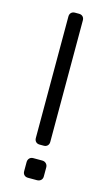

<svg xmlns="http://www.w3.org/2000/svg" viewBox="-111 -742 447 783"><g transform="rotate(15 112.5 -350.0)"><path d="M104 -143Q94 -143 88 -149Q82 -155 82 -165V-678Q82 -688 88 -694Q94 -700 104 -700H121Q131 -700 137 -694Q143 -688 143 -678V-165Q143 -155 137 -149Q131 -143 121 -143ZM93 0Q83 0 77 -6Q71 -12 71 -22V-60Q71 -70 77 -76.5Q83 -83 93 -83H131Q141 -83 147.5 -76.5Q154 -70 154 -60V-22Q154 -12 147.5 -6Q141 0 131 0Z"/></g></svg>

Font: Rubik Light Light
Style: Regular
Weight: 300
Version: Version 2.101